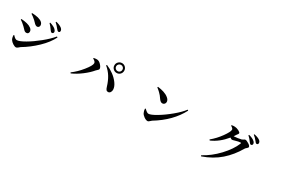

<svg xmlns="http://www.w3.org/2000/svg" viewBox="145 -2313 5710 3851"><g transform="rotate(30 3000.0 -387.5)"><path d="M793 -576.2Q770.5 -576.2 747.1 -613.3Q708 -672.9 656.2 -724.6L666 -738.3Q760.7 -708 800.8 -669.9Q830.1 -640.6 830.1 -613.3Q830.1 -597.7 819.3 -586.9Q808.6 -576.2 793 -576.2ZM896.5 -661.1Q876 -661.1 844.7 -702.1Q809.6 -751 752.9 -800.8L762.7 -814.5Q848.6 -793.9 894.5 -758.8Q929.7 -730.5 929.7 -697.3Q929.7 -661.1 896.5 -661.1ZM356.4 -623Q293.9 -678.7 249 -705.1L254.9 -722.7Q328.1 -720.7 396.5 -705.1Q524.4 -670.9 524.4 -588.9Q524.4 -568.4 509.8 -552.2Q495.1 -536.1 474.6 -536.1Q458 -536.1 442.9 -543.9Q427.7 -551.8 418 -561Q408.2 -570.3 389.6 -589.8Q371.1 -609.4 356.4 -623ZM257.8 -98.6Q314.5 -98.6 439.9 -171.4Q565.4 -244.1 702.1 -355Q838.9 -465.8 920.9 -565.4L939.5 -552.7Q868.2 -407.2 717.8 -262.7Q567.4 -118.2 394.5 -15.6Q384.8 -9.8 359.9 13.2Q335 36.1 315.4 36.1Q283.2 36.1 240.7 8.3Q198.2 -19.5 175.8 -53.7Q153.3 -88.9 151.4 -154.3L164.1 -161.1Q165 -160.2 173.8 -150.9Q182.6 -141.6 186 -138.2Q189.5 -134.8 197.8 -127Q206.1 -119.1 211.9 -115.7Q217.8 -112.3 226.1 -107.4Q234.4 -102.5 242.2 -100.6Q250 -98.6 257.8 -98.6ZM235.4 -405.3Q167 -470.7 122.1 -496.1L127.9 -512.7Q203.1 -507.8 261.7 -493.2Q320.3 -479.5 361.3 -448.7Q402.3 -418 402.3 -375Q402.3 -353.5 389.6 -336.9Q377 -320.3 348.6 -320.3Q327.1 -320.3 311 -331.1Q294.9 -341.8 272.5 -367.2Q250 -392.6 235.4 -405.3Z M2206.1 -642.6Q2206.1 -689.5 2239.7 -722.7Q2273.4 -755.9 2320.3 -755.9Q2367.2 -755.9 2399.9 -722.7Q2432.6 -689.5 2432.6 -642.6Q2432.6 -594.7 2400.4 -562Q2368.2 -529.3 2320.3 -529.3Q2272.5 -529.3 2239.3 -562Q2206.1 -594.7 2206.1 -642.6ZM2320.3 -570.3Q2350.6 -570.3 2371.1 -591.3Q2391.6 -612.3 2391.6 -642.6Q2391.6 -672.9 2371.1 -693.8Q2350.6 -714.8 2320.3 -714.8Q2290 -714.8 2268.6 -693.8Q2247.1 -672.9 2247.1 -642.6Q2247.1 -612.3 2268.1 -591.3Q2289.1 -570.3 2320.3 -570.3ZM1835.9 -471.7Q1835.9 -512.7 1769.5 -545.9L1773.4 -560.5Q1823.2 -570.3 1849.6 -568.4Q1898.4 -565.4 1942.9 -516.1Q1987.3 -466.8 1987.3 -430.7Q1987.3 -418.9 1979.5 -409.2Q1971.7 -399.4 1956.1 -385.7Q1940.4 -372.1 1932.6 -363.3Q1865.2 -281.2 1753.4 -195.8Q1641.6 -110.4 1528.3 -60.5L1515.6 -78.1Q1629.9 -161.1 1732.9 -289.6Q1835.9 -418 1835.9 -471.7ZM2429.7 -206.1Q2431.6 -168 2412.1 -140.1Q2392.6 -112.3 2362.3 -112.3Q2334 -111.3 2318.4 -131.8Q2302.7 -152.3 2290 -195.3Q2255.9 -308.6 2202.6 -396.5Q2149.4 -484.4 2063.5 -555.7L2075.2 -572.3Q2163.1 -536.1 2241.2 -479Q2319.3 -421.9 2373 -348.1Q2426.8 -274.4 2429.7 -206.1Z M3172.9 -688.5 3181.6 -704.1Q3255.9 -695.3 3321.8 -674.3Q3387.7 -653.3 3436 -613.8Q3484.4 -574.2 3484.4 -526.4Q3484.4 -499 3465.8 -479Q3447.3 -459 3418.9 -459Q3378.9 -459 3340.8 -511.7Q3311.5 -553.7 3296.4 -572.8Q3281.2 -591.8 3250 -622.6Q3218.8 -653.3 3172.9 -688.5ZM3282.2 -139.6Q3335 -139.6 3461.4 -214.8Q3587.9 -290 3722.2 -401.4Q3856.4 -512.7 3924.8 -605.5L3943.4 -592.8Q3780.3 -277.3 3416 -55.7Q3405.3 -48.8 3381.8 -25.9Q3358.4 -2.9 3341.8 -2.9Q3301.8 -2.9 3256.3 -35.6Q3210.9 -68.4 3195.3 -101.6Q3172.9 -146.5 3172.9 -193.4L3186.5 -202.1Q3188.5 -200.2 3191.4 -197.3Q3249 -139.6 3282.2 -139.6Z M4989.3 -603.5Q5015.6 -603.5 5081.1 -613.3Q5146.5 -623 5167 -629.9Q5177.7 -632.8 5198.2 -647.5Q5218.8 -662.1 5231.4 -662.1Q5258.8 -662.1 5311 -629.4Q5363.3 -596.7 5363.3 -568.4Q5363.3 -552.7 5337.9 -532.7Q5312.5 -512.7 5305.7 -500Q5188.5 -296.9 5024.4 -153.3Q4860.4 -9.8 4626 72.3L4614.3 52.7Q4801.8 -46.9 4960.4 -215.8Q5119.1 -384.8 5183.6 -544.9Q5190.4 -564.5 5171.9 -564.5Q5134.8 -564.5 5049.8 -539.1Q5009.8 -526.4 4994.1 -526.4Q4978.5 -526.4 4948.2 -549.8Q4799.8 -368.2 4616.2 -289.1L4602.5 -306.6Q4717.8 -401.4 4807.1 -525.9Q4896.5 -650.4 4896.5 -702.1Q4896.5 -715.8 4880.4 -732.4Q4864.3 -749 4839.8 -761.7L4842.8 -776.4Q4879.9 -784.2 4913.1 -782.2Q4960.9 -780.3 5008.3 -755.9Q5055.7 -731.4 5055.7 -711.9Q5055.7 -702.1 5052.2 -695.8Q5048.8 -689.5 5040.5 -679.2Q5032.2 -668.9 5026.4 -660.2Q5017.6 -644.5 4989.3 -603.5ZM5236.3 -769.5 5245.1 -783.2Q5335.9 -760.7 5378.9 -721.7Q5408.2 -696.3 5408.2 -666Q5408.2 -649.4 5397.9 -639.2Q5387.7 -628.9 5372.1 -628.9Q5352.5 -628.9 5326.2 -667Q5284.2 -728.5 5236.3 -769.5ZM5323.2 -834 5332 -846.7Q5415 -831.1 5461.9 -798.8Q5498 -773.4 5498 -737.3Q5498 -720.7 5488.8 -710.9Q5479.5 -701.2 5464.8 -701.2Q5451.2 -701.2 5441.4 -710.4Q5431.6 -719.7 5415 -742.2Q5371.1 -797.9 5323.2 -834Z"/></g></svg>

Font: Bpmf Zihi Serif Bold
Style: Bold
Weight: 700
Foundry: But Ko
Version: Version 1.320